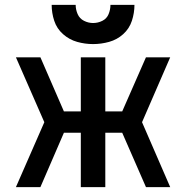

<svg xmlns="http://www.w3.org/2000/svg" viewBox="-20 -764 760 784"><path d="M45 0H145L241 -222H310V0H410V-222H479L576 0H675L560 -265L675 -530H576L479 -309H410V-530H310V-309H241L145 -530H45L161 -265ZM360 -584Q393 -584 425.5 -593Q458 -602 483 -624.5Q508 -647 518.5 -679Q529 -711 529 -744H431Q431 -725 423.5 -706.5Q416 -688 398 -679Q380 -670 360 -670Q341 -670 323 -679Q305 -688 297 -706.5Q289 -725 289 -744H191Q191 -711 201.5 -679Q212 -647 237.5 -624.5Q263 -602 295 -593Q327 -584 360 -584Z"/></svg>

Font: Iosevka Sparkle Medium
Style: Regular
Weight: 500
Designer: Belleve Invis
Foundry: Belleve Invis
Version: Version 4.5.0; ttfautohint (v1.8.3)